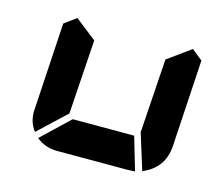

<svg xmlns="http://www.w3.org/2000/svg" viewBox="-63 -440 595 519"><g transform="rotate(15 234.5 -180.5)"><path d="M353.5 -314.5 418 -361.3 448.2 -336.9 433.6 -93.8Q429.7 -31.2 371.1 -6.8L339.8 -107.4ZM153.3 -93.8H325.2L352.5 -1L334 0H134.8Q100.6 0 76.2 -20.5ZM140.6 -106.4 63.5 -34.2Q43.9 -59.6 46.9 -93.8L61.5 -336.9L94.7 -361.3L154.3 -314.5Z"/></g></svg>

Font: 7-Segment
Style: Regular
Weight: 400
Designer: Jan Bobrowski
Version: Version 3.0